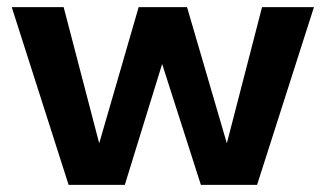

<svg xmlns="http://www.w3.org/2000/svg" viewBox="-20 -520 916 540"><path d="M717 -500H863L703 0H545L436 -340L331 0H173L13 -500H159L259 -117L370 -500H506L618 -117Z"/></svg>

Font: Work Sans SemiBold
Style: Regular
Weight: 600
Designer: Wei Huang
Foundry: Wei Huang
Version: Version 2.010; ttfautohint (v1.8.3)